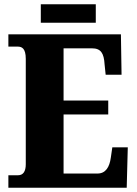

<svg xmlns="http://www.w3.org/2000/svg" viewBox="-20 -874 637 894"><path d="M170 -768H426V-854H170ZM19 0H570L575 -188H503L496 -140C490 -96 472 -66 434 -66H276V-341H484V-406H276V-649H408C450 -649 464 -626 467 -574L472 -526H546L543 -714H19V-657H62C81 -657 100 -650 100 -600V-109C100 -76 88 -58 64 -58H19Z"/></svg>

Font: Noto Serif Myanmar Condensed Black
Style: Regular
Weight: 900
Width: 3
Designer: Ben Mitchell and the Monotype Design Team
Foundry: Monotype Imaging Inc.
Version: Version 2.106